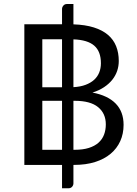

<svg xmlns="http://www.w3.org/2000/svg" viewBox="-20 -840 700 978"><path d="M361 -77Q402.5 -77 432.5 -86.5Q462.5 -96 481.8 -113.2Q501 -130.5 510 -154.2Q519 -178 519 -206.5Q519 -262 479.8 -294.2Q440.5 -326.5 361 -326.5H354V-77ZM296 -77V-326.5H195.5V-77ZM195.5 -640V-395.5H296V-640ZM354 -396Q390 -398 416.2 -408Q442.5 -418 459.8 -433.8Q477 -449.5 485.5 -471Q494 -492.5 494 -518Q494 -578 460 -607.5Q426 -637 354 -639.5ZM354 -716Q414.5 -714 458 -700.2Q501.5 -686.5 529.8 -662.5Q558 -638.5 571.5 -604.8Q585 -571 585 -529.5Q585 -503 576.8 -478.8Q568.5 -454.5 551.8 -433.5Q535 -412.5 509.8 -395.8Q484.5 -379 451 -368.5Q529.5 -353.5 569.5 -312.2Q609.5 -271 609.5 -204Q609.5 -158.5 592.5 -121Q575.5 -83.5 543.2 -56.5Q511 -29.5 464.2 -14.8Q417.5 0 357.5 0H354V95Q353.5 104.5 346.8 111.8Q340 119 329 119H296V0H104V-716.5H296V-795Q296.5 -804.5 303.2 -812Q310 -819.5 321 -819.5H354Z"/></svg>

Font: Lato-Regular
Style: Regular
Weight: 400
Designer: Lukasz Dziedzic with Adam Twardoch and Botio Nikoltchev
Foundry: tyPoland Lukasz Dziedzic
Version: Version 2.015; 2015-08-06; http://www.latofonts.com/